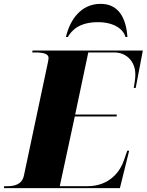

<svg xmlns="http://www.w3.org/2000/svg" viewBox="-54 -976 761 996"><path d="M288 -784H298C317 -818 357 -861 454 -861C541 -861 587 -822 597 -784H607C600 -882 562 -956 468 -956C366 -956 309 -874 288 -784ZM-34 0H568L616 -194H606L588 -142C573 -98 523 -10 398 -10H256L334 -372H551L552 -382H336L404 -704H538C606 -704 648 -653 648 -591C648 -570 646 -555 640 -520H650L687 -714H115L113 -704H126C169 -704 198 -698 198 -675C198 -667 195 -656 193 -645L70 -65C60 -19 22 -10 -19 -10H-32Z"/></svg>

Font: Noto Serif Display Black
Style: Italic
Weight: 900
Italic angle: -12°
Designer: Monotype Design Team
Foundry: Monotype Imaging Inc.
Version: Version 2.009